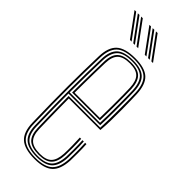

<svg xmlns="http://www.w3.org/2000/svg" viewBox="-247 -784 824 824"><g transform="rotate(45 165.0 -372.0)"><path d="M170 6Q109 6 81.8 -18.1Q54.5 -42.2 53 -98Q51.2 -161.2 50.6 -215.1Q50 -269 50 -317Q50 -365 50.9 -410.1Q51.8 -455.2 53 -501Q54.5 -556.2 81.1 -581.1Q107.8 -606 170 -606Q228.2 -606 254.4 -581.9Q280.5 -557.8 283 -502Q283.2 -493.5 284 -469Q284.8 -444.5 285 -411.5Q285.2 -378.5 284.6 -344.2Q284 -310 281.5 -282H90Q90.2 -251.8 90.6 -222.4Q91 -193 91.6 -162.6Q92.2 -132.2 93 -99Q94.2 -60.2 111.8 -43.1Q129.2 -26 170 -26Q207.8 -26 224.4 -43.5Q241 -61 243 -100Q244 -119 243.6 -148.6Q243.2 -178.2 242 -197H250Q251.5 -173.2 251.6 -144Q251.8 -114.8 251 -99.5Q248.8 -56.8 229.9 -38.1Q211 -19.5 170 -19.5Q125.5 -19.5 105.9 -38Q86.2 -56.5 85 -98.8Q84 -137 83.4 -168.9Q82.8 -200.8 82.5 -230Q82.2 -259.2 82 -289H274Q275.2 -314.5 275.8 -347.6Q276.2 -380.8 276.1 -413Q276 -445.2 275.8 -469.5Q275.5 -493.8 275 -501.8Q272.8 -554.8 248 -577.1Q223.2 -599.5 170 -599.5Q111.2 -599.5 86.9 -575.9Q62.5 -552.2 61 -500.8Q59.8 -455 58.9 -409.8Q58 -364.5 58 -316.6Q58 -268.8 58.6 -215Q59.2 -161.2 61 -98.2Q62.2 -46 87.6 -23.2Q113 -0.5 170 -0.5Q223.5 -0.5 247.9 -23.2Q272.2 -46 275 -98.5Q275.5 -107.2 275.6 -124.9Q275.8 -142.5 275.4 -162.2Q275 -182 274 -197H282Q283.5 -174.8 283.6 -144.2Q283.8 -113.8 283 -98Q280 -42.2 253.8 -18.1Q227.5 6 170 6ZM170 -6.8Q117.2 -6.8 93.8 -28.1Q70.2 -49.5 69 -98.5Q67.2 -162 66.6 -215.9Q66 -269.8 66 -317.4Q66 -365 66.9 -409.9Q67.8 -454.8 69 -500.5Q70.2 -549.5 93.4 -571.4Q116.5 -593.2 170 -593.2Q220 -593.2 242.5 -571.9Q265 -550.5 267 -501.2Q267.5 -490.8 268 -455.5Q268.5 -420.2 268.2 -376.5Q268 -332.8 266.2 -296H74Q74 -253.2 74.8 -203.2Q75.5 -153.2 77 -98.8Q78.2 -53 99.9 -33.1Q121.5 -13.2 170 -13.2Q215.2 -13.2 235.9 -33.2Q256.5 -53.2 259 -99.2Q259.8 -112.8 259.6 -143.2Q259.5 -173.8 258 -197H266Q267.5 -174.5 267.6 -143.6Q267.8 -112.8 267 -98.8Q264.5 -49.5 241.9 -28.1Q219.2 -6.8 170 -6.8ZM74 -303H258.5Q260 -342.8 260.1 -384.4Q260.2 -426 259.9 -458.1Q259.5 -490.2 259 -501Q257 -546.5 236.8 -566.6Q216.5 -586.8 170 -586.8Q119.2 -586.8 98.8 -565.8Q78.2 -544.8 77 -500.2Q75.5 -449.8 74.8 -400.8Q74 -351.8 74 -303ZM82 -310Q82 -342.5 82.4 -372.5Q82.8 -402.5 83.4 -433.6Q84 -464.8 85 -500.2Q86.2 -543.2 106 -561.9Q125.8 -580.5 170 -580.5Q213.2 -580.5 231.2 -561.1Q249.2 -541.8 251 -500.8Q251.5 -488.5 251.9 -457.2Q252.2 -426 252.1 -386.6Q252 -347.2 250.8 -310ZM90 -317H243Q244 -354.8 244.1 -392.6Q244.2 -430.5 243.9 -459.8Q243.5 -489 243 -500.2Q241.2 -539.8 224.4 -556.9Q207.5 -574 170 -574Q129.5 -574 111.9 -556.8Q94.2 -539.5 93 -500Q92 -466 91.4 -435.4Q90.8 -404.8 90.5 -375.8Q90.2 -346.8 90 -317ZM138 -645 61 -750H71L148 -645ZM98 -645 21 -750H31L108 -645ZM118 -645 41 -750H51L128 -645ZM228 -645 151 -750H161L238 -645ZM188 -645 111 -750H121L198 -645ZM208 -645 131 -750H141L218 -645Z"/></g></svg>

Font: Big Shoulders Inline Text Thin
Style: Regular
Weight: 100
Designer: Patric King
Foundry: XO Type Co
Version: Version 2.002